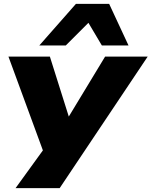

<svg xmlns="http://www.w3.org/2000/svg" viewBox="-20 -801 790 1001"><path d="M61 180 213 -30 226 44 24 -506H240L340 -189H336L528 -506H750L291 180ZM185 -564 376 -781H549L650 -564H511L441 -682L323 -564Z"/></svg>

Font: Nunito Sans 7pt Expanded Black
Style: Italic
Weight: 900
Width: 7
Italic angle: -9°
Designer: Vernon Adams
Foundry: Vernon Adams
Version: Version 3.101;gftools[0.9.27]